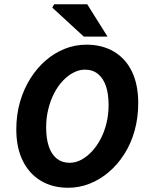

<svg xmlns="http://www.w3.org/2000/svg" viewBox="-20 -875 700 907"><path d="M302 12Q228 12 173 -21Q118 -54 87.5 -115.5Q57 -177 57 -264Q57 -333 74.5 -393.5Q92 -454 123 -503.5Q154 -553 195.5 -589Q237 -625 286 -644.5Q335 -664 388 -664Q463 -664 518.5 -631Q574 -598 603.5 -536.5Q633 -475 633 -388Q633 -319 616 -258Q599 -197 567.5 -147.5Q536 -98 494.5 -62.5Q453 -27 404 -7.5Q355 12 302 12ZM309 -106Q337 -106 363.5 -120Q390 -134 413.5 -159Q437 -184 455 -218Q473 -252 483 -293Q493 -334 493 -379Q493 -431 480.5 -468Q468 -505 443 -525.5Q418 -546 381 -546Q354 -546 327 -532Q300 -518 276.5 -493Q253 -468 235.5 -434Q218 -400 208 -359Q198 -318 198 -273Q198 -221 210.5 -183.5Q223 -146 248 -126Q273 -106 309 -106ZM376 -702 227 -839 236 -855H392L488 -702Z"/></svg>

Font: Source Sans 3 ExtraLight
Style: Bold Italic
Weight: 700
Italic angle: -11°
Version: Version 3.052;hotconv 1.1.0;makeotfexe 2.6.0